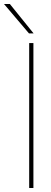

<svg xmlns="http://www.w3.org/2000/svg" viewBox="-76 -934 255 954"><path d="M69 0H90V-720H69ZM-56 -914 68 -768H91L-27 -914Z"/></svg>

Font: Aspekta 50
Style: Regular
Weight: 50
Designer: Ivo Dolenc
Version: Version 2.000